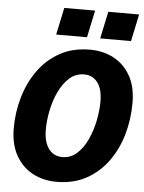

<svg xmlns="http://www.w3.org/2000/svg" viewBox="-61 -969 774 1030"><g transform="rotate(5 326.0 -454.5)"><path d="M282 12Q211 12 153.5 -18.5Q96 -49 62.5 -109Q29 -169 29 -255Q29 -341 52.5 -422Q76 -503 122.5 -568Q169 -633 238.5 -671.5Q308 -710 400 -710Q471 -710 528 -680Q585 -650 618.5 -591Q652 -532 652 -444Q652 -358 629 -276.5Q606 -195 559.5 -130Q513 -65 443.5 -26.5Q374 12 282 12ZM301 -123Q347 -123 380.5 -153.5Q414 -184 436 -232Q458 -280 469 -334.5Q480 -389 480 -437Q480 -505 453 -540Q426 -575 381 -575Q335 -575 301.5 -545Q268 -515 245.5 -467.5Q223 -420 212 -365.5Q201 -311 201 -262Q201 -217 213.5 -186Q226 -155 248.5 -139Q271 -123 301 -123ZM449 -775 480 -921H646L615 -775ZM212 -775 243 -921H409L378 -775Z"/></g></svg>

Font: Azeret Mono Thin
Style: Bold Italic
Weight: 700
Italic angle: -12°
Version: Version 1.002